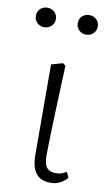

<svg xmlns="http://www.w3.org/2000/svg" viewBox="-84 -759 457 813"><g transform="rotate(10 144.5 -352.0)"><path d="M53 -632Q35 -632 22.5 -644Q10 -656 10 -674Q10 -693 22.5 -704.5Q35 -716 53 -716Q70 -716 83 -704.5Q96 -693 96 -674Q96 -656 83 -644Q70 -632 53 -632ZM233 -632Q215 -632 202.5 -644Q190 -656 190 -674Q190 -693 202.5 -704.5Q215 -716 233 -716Q251 -716 263.5 -704.5Q276 -693 276 -674Q276 -656 263.5 -644Q251 -632 233 -632ZM193 12Q167 12 148.5 1.5Q130 -9 120 -32.5Q110 -56 110 -95L109 -482L158 -496L170 -487Q167 -412 164.5 -351Q162 -290 160.5 -242Q159 -194 158 -159Q157 -124 157 -101Q157 -60 170.5 -46Q184 -32 208 -32Q224 -32 235 -36.5Q246 -41 254 -46L265 -22Q255 -10 237 1Q219 12 193 12Z"/></g></svg>

Font: Source Serif 4 Light
Style: Regular
Weight: 300
Designer: Frank Grießhammer
Foundry: Adobe Systems Incorporated
Version: Version 4.004;hotconv 1.0.116;makeotfexe 2.5.65601